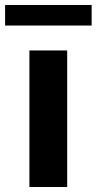

<svg xmlns="http://www.w3.org/2000/svg" viewBox="-57 -747 386 767"><path d="M211.4 0H60.5V-545.4H211.4ZM-36.6 -727.1H309.1V-645H-36.6Z"/></svg>

Font: My Font
Style: Bold
Weight: 500
Designer: Rasmus Andersson
Foundry: rsms
Version: Version 0.001